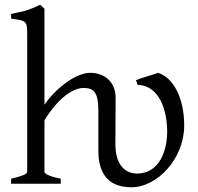

<svg xmlns="http://www.w3.org/2000/svg" viewBox="-20 -777 838 812"><path d="M649 -469C644 -467 637 -465 628 -462L602 -454C583 -448 564 -442 555 -438L562 -418C659 -415 687 -302 687 -220C687 -138 653 -43 559 -43C523 -43 468 -65 468 -167L469 -362C469 -436 417 -469 361 -469C300 -469 214 -402 168 -334V-740L150 -757C109 -737 82 -729 64 -726L27 -718V-698C89 -690 95 -690 95 -634V-51C95 -39 70 -32 27 -21V0H237V-21C176 -34 168 -45 168 -51V-268C236 -379 300 -405 333 -405C374 -405 396 -390 396 -309V-141C396 -60 424 15 536 15C645 15 759 -106 759 -246C759 -361 715 -447 649 -469Z"/></svg>

Font: Temporarium
Style: Regular
Weight: 400
Version: Version 1.1